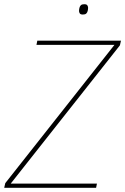

<svg xmlns="http://www.w3.org/2000/svg" viewBox="-46 -891 594 911"><path d="M410 0H-26L-21 -22L497 -678H127L131 -698H528L523 -676L5 -20H414ZM347 -822Q336 -822 332.5 -827.5Q329 -833 329 -839Q329 -846 331 -854Q333 -862 338 -866.5Q343 -871 354 -871Q365 -871 368.5 -865.5Q372 -860 372 -854Q372 -847 370 -839Q368 -831 363 -826.5Q358 -822 347 -822Z"/></svg>

Font: IBM Plex Sans Condensed Thin
Style: Italic
Weight: 100
Width: 3
Italic angle: -11°
Designer: Mike Abbink, Paul van der Laan, Pieter van Rosmalen
Foundry: Bold Monday
Version: Version 1.3